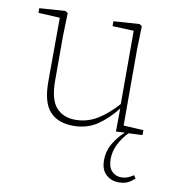

<svg xmlns="http://www.w3.org/2000/svg" viewBox="-80 -555 784 852"><g transform="rotate(10 312.0 -129.0)"><path d="M269 13Q199 13 162 -28Q125 -69 126 -166L127 -449L30 -454V-475L147 -483L158 -475L155 -371V-171Q155 -86 186.5 -50.5Q218 -15 273 -15Q326 -15 371.5 -42.5Q417 -70 460 -119V-449L364 -453V-475L481 -483L492 -475L489 -371V-27L579 -22V0L516 3Q491 29 474.5 61.5Q458 94 458 129Q458 165 475 183Q492 201 517 201Q534 201 546.5 196Q559 191 573 182L582 195Q569 208 552.5 216.5Q536 225 510 225Q477 225 453.5 203.5Q430 182 430 140Q430 96 452 60.5Q474 25 500 3L460 5L461 -99Q424 -51 377.5 -19Q331 13 269 13Z"/></g></svg>

Font: Source Serif 4 SmText ExtraLight
Style: Regular
Weight: 200
Designer: Frank Grießhammer
Foundry: Adobe
Version: Version 4.005;hotconv 1.1.0;makeotfexe 2.6.0